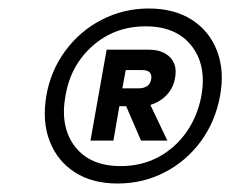

<svg xmlns="http://www.w3.org/2000/svg" viewBox="-20 -732 546 452"><path d="M257 -300Q197 -300 156 -326.5Q115 -353 97 -399.5Q79 -446 89 -506Q99 -565 133.5 -612Q168 -659 219.5 -685.5Q271 -712 330 -712Q390 -712 431.5 -685.5Q473 -659 491 -612Q509 -565 498 -506Q487 -446 453 -399.5Q419 -353 368 -326.5Q317 -300 257 -300ZM264 -341Q313 -341 352.5 -362Q392 -383 418.5 -420.5Q445 -458 454 -506Q467 -578 431 -624Q395 -670 323 -670Q250 -670 198 -624Q146 -578 134 -506Q121 -433 156.5 -387Q192 -341 264 -341ZM193 -401 231 -615H330Q363 -615 380.5 -597Q398 -579 392 -548Q388 -525 372.5 -508.5Q357 -492 334 -485L374 -401H312L277 -482H261L247 -401ZM268 -524H306Q318 -524 326 -529Q334 -534 336 -546Q339 -567 315 -567H276Z"/></svg>

Font: DeepMind Sans Medium
Style: Italic
Weight: 500
Italic angle: -10°
Designer: Jonny Pinhorn / Modifications: Colophon Foundry
Foundry: Colophon Foundry
Version: Version 1.002; ttfautohint (v1.8.2)